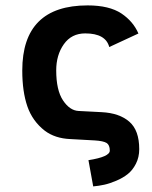

<svg xmlns="http://www.w3.org/2000/svg" viewBox="-20 -517 558 707"><path d="M187 -257.8Q187 -185.1 211.9 -147.5Q236.8 -109.9 269.5 -108.4Q270.5 -108.4 312 -106.2Q353.5 -104 354.5 -104Q419.9 -100.6 456.3 -68.8Q492.7 -37.1 492.7 32.2Q492.7 62 480.5 85.9Q468.3 109.9 450.4 124Q432.6 138.2 408.4 148.4Q384.3 158.7 364.3 163.1Q344.2 167.5 323.2 169.4L305.7 72.8Q384.3 60.5 384.3 37.6Q384.3 17.1 372.6 9.5Q360.8 2 328.1 0Q326.2 0 323.2 -0.2Q320.3 -0.5 318.4 -0.5Q317.4 -0.5 278.6 -2.7Q239.7 -4.9 238.8 -4.9Q182.6 -7.3 145 -35.6Q99.6 -70.8 80.8 -125.2Q62 -179.7 62 -257.3Q62 -497.1 302.7 -497.1Q382.3 -497.1 427.2 -467.3Q470.7 -438 489.7 -393.6L382.3 -343.8Q369.1 -394 293.9 -394Q243.2 -394 215.1 -354.2Q187 -314.5 187 -257.8Z"/></svg>

Font: Fantasque Sans Mono
Style: Bold
Weight: 700
Monospace: yes
Designer: Jany Belluz
Version: Version 1.8.0 ; ttfautohint (v1.8.2)